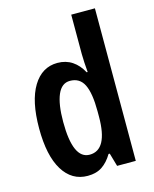

<svg xmlns="http://www.w3.org/2000/svg" viewBox="-115 -837 740 924"><g transform="rotate(-15 254.5 -375.0)"><path d="M207 10Q128 10 83.5 -62.5Q39 -135 39 -271Q39 -407 83.5 -480Q128 -553 205 -553Q247 -553 278.5 -532Q310 -511 330 -473H335Q333 -497 331.5 -520.5Q330 -544 330 -563V-760H448V0H355L336 -66H330Q308 -29 279 -9.5Q250 10 207 10ZM242 -86Q332 -86 332 -252V-279Q332 -368 311 -411Q290 -454 241 -454Q200 -454 179.5 -407Q159 -360 159 -271Q159 -86 242 -86Z"/></g></svg>

Font: Noto Sans Disp Cond SemBd
Style: Regular
Weight: 600
Width: 3
Designer: Monotype Design Team
Foundry: Monotype Imaging Inc.
Version: Version 2.000;GOOG;noto-source:20170915:90ef993387c0; ttfaut